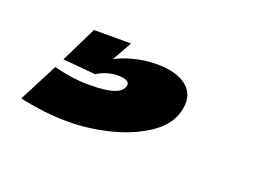

<svg xmlns="http://www.w3.org/2000/svg" viewBox="-45 -102 575 406"><g transform="rotate(20 242.0 100.5)"><path d="M126.5 201Q72.5 201 16.5 188.5L61.5 101.5Q76 105.5 97.2 109Q118.5 112.5 143.5 112.5Q212.5 112.5 217.5 87Q220 73 192 73Q179 73 165.8 77.5Q152.5 82 146 87L72 80.5L111.5 0H195L170 44.5Q186.5 35 211 28.8Q235.5 22.5 262 22.5Q305 22.5 328.2 40.2Q351.5 58 345.5 92Q339 127.5 304.5 151.8Q270 176 221.8 188.5Q173.5 201 126.5 201Z"/></g></svg>

Font: Anybody ExtraExpanded ExtraBold
Style: Italic
Weight: 800
Width: 8
Italic angle: -10°
Designer: Tyler Finck
Foundry: Etcetera Type Company
Version: Version 1.010; ttfautohint (v1.8.3) -l 8 -r 50 -G 200 -x 14 